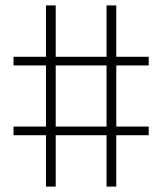

<svg xmlns="http://www.w3.org/2000/svg" viewBox="-20 -690 600 710"><path d="M186 -222V-448H374V-222ZM530 -222H410V-448H530V-480H410V-670H374V-480H186V-670H150V-480H30V-448H150V-222H30V-190H150V0H186V-190H374V0H410V-190H530Z"/></svg>

Font: RazerF5 Thin
Style: Regular
Weight: 250
Foundry: Razer Inc.
Version: Version 2